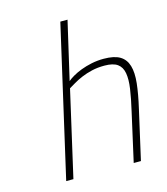

<svg xmlns="http://www.w3.org/2000/svg" viewBox="-109 -815 786 901"><g transform="rotate(-15 283.5 -365.0)"><path d="M101 0 268 -730H303L238 -449Q248 -458 266 -468.5Q284 -479 307.5 -488Q331 -497 359.5 -503Q388 -509 419 -509Q470 -509 497.5 -492.5Q525 -476 535 -442.5Q545 -409 539.5 -358Q534 -307 518 -238L464 0H429L482 -236Q496 -296 502.5 -341Q509 -386 503.5 -416.5Q498 -447 477 -462Q456 -477 414 -477Q381 -477 353 -470.5Q325 -464 301.5 -454Q278 -444 260.5 -433.5Q243 -423 231 -416L136 0Z"/></g></svg>

Font: Panefresco 1wt
Style: Italic
Weight: 250
Version: Version 1.000